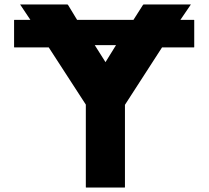

<svg xmlns="http://www.w3.org/2000/svg" viewBox="-20 -832 933 859"><path d="M452 -554 404 -630H499ZM116 -743H44L43 -742V-621L44 -620H198L364 -364V6L365 7H538L539 6V-363L705 -620H848L849 -621V-742L848 -743H787L834 -812H622L619 -809L577 -743H325L285 -809L282 -812H70Z"/></svg>

Font: Hussar Woodtype
Style: SeBd
Weight: 900
Foundry: Cannot Into Space Fonts
Version: Version 1.07